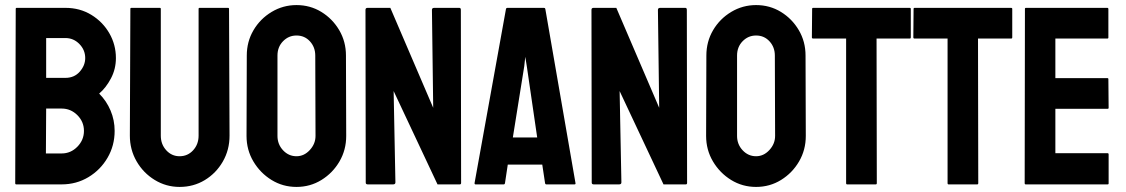

<svg xmlns="http://www.w3.org/2000/svg" viewBox="-20 -727 4440 757"><path d="M44 0Q40 0 40 -5L42 -692Q42 -696 46 -696H238Q295 -696 340 -668.5Q385 -641 411 -596Q437 -551 437 -498Q437 -455 417.5 -418Q398 -381 371 -358Q400 -329 416 -291Q432 -253 432 -211Q432 -153 404 -105Q376 -57 328.5 -28.5Q281 0 223 0ZM162 -420H238Q273 -420 294.5 -444.5Q316 -469 316 -498Q316 -530 293 -553.5Q270 -577 238 -577H162ZM161 -122H223Q259 -122 285 -148.5Q311 -175 311 -211Q311 -247 285 -273Q259 -299 223 -299H162Z M688 10Q635 10 590 -17.5Q545 -45 518.5 -91Q492 -137 492 -192L494 -692Q494 -696 498 -696H610Q614 -696 614 -692V-192Q614 -158 635.5 -134.5Q657 -111 688 -111Q720 -111 741.5 -134.5Q763 -158 763 -192V-692Q763 -696 767 -696H879Q883 -696 883 -692L885 -192Q885 -136 858.5 -90Q832 -44 787.5 -17Q743 10 688 10Z M1149 10Q1095 10 1050.5 -17.5Q1006 -45 979 -90.5Q952 -136 952 -191L953 -508Q953 -563 979.5 -608Q1006 -653 1051 -680Q1096 -707 1149 -707Q1203 -707 1247 -680Q1291 -653 1317.5 -608Q1344 -563 1344 -508L1345 -191Q1345 -136 1318.5 -90.5Q1292 -45 1247.5 -17.5Q1203 10 1149 10ZM1149 -111Q1179 -111 1201.5 -135.5Q1224 -160 1224 -191L1223 -508Q1223 -541 1202 -564Q1181 -587 1149 -587Q1118 -587 1096 -564.5Q1074 -542 1074 -508V-191Q1074 -158 1096 -134.5Q1118 -111 1149 -111Z M1430 0Q1422 0 1422 -7L1421 -688Q1421 -696 1429 -696H1519L1688 -302L1683 -688Q1683 -696 1692 -696H1791Q1797 -696 1797 -688L1798 -6Q1798 0 1793 0H1705L1532 -368L1539 -8Q1539 0 1530 0Z M1851 -5 1975 -692Q1976 -696 1980 -696H2125Q2129 -696 2130 -692L2249 -5Q2250 0 2245 0H2134Q2130 0 2129 -5L2118 -78H1982L1971 -5Q1970 0 1966 0H1855Q1851 0 1851 -5ZM2002 -185H2098L2057 -466L2051 -503L2047 -466Z M2321 0Q2313 0 2313 -7L2312 -688Q2312 -696 2320 -696H2410L2579 -302L2574 -688Q2574 -696 2583 -696H2682Q2688 -696 2688 -688L2689 -6Q2689 0 2684 0H2596L2423 -368L2430 -8Q2430 0 2421 0Z M2961 10Q2907 10 2862.5 -17.5Q2818 -45 2791 -90.5Q2764 -136 2764 -191L2765 -508Q2765 -563 2791.5 -608Q2818 -653 2863 -680Q2908 -707 2961 -707Q3015 -707 3059 -680Q3103 -653 3129.5 -608Q3156 -563 3156 -508L3157 -191Q3157 -136 3130.5 -90.5Q3104 -45 3059.5 -17.5Q3015 10 2961 10ZM2961 -111Q2991 -111 3013.5 -135.5Q3036 -160 3036 -191L3035 -508Q3035 -541 3014 -564Q2993 -587 2961 -587Q2930 -587 2908 -564.5Q2886 -542 2886 -508V-191Q2886 -158 2908 -134.5Q2930 -111 2961 -111Z M3320 0Q3316 0 3316 -5V-575H3186Q3181 -575 3181 -580L3182 -692Q3182 -696 3186 -696H3566Q3571 -696 3571 -692V-580Q3571 -575 3567 -575H3436L3437 -5Q3437 0 3433 0Z M3720 0Q3716 0 3716 -5V-575H3586Q3581 -575 3581 -580L3582 -692Q3582 -696 3586 -696H3966Q3971 -696 3971 -692V-580Q3971 -575 3967 -575H3836L3837 -5Q3837 0 3833 0Z M4024 0Q4020 0 4020 -5L4021 -692Q4021 -696 4025 -696H4346Q4350 -696 4350 -691V-579Q4350 -575 4346 -575H4141V-419H4346Q4350 -419 4350 -415L4351 -302Q4351 -298 4347 -298H4141V-123H4347Q4351 -123 4351 -118V-4Q4351 0 4347 0Z"/></svg>

Font: Staatliches
Style: Regular
Weight: 400
Designer: Brian LaRossa & Erica Carras
Foundry: Type Brut Foundry
Version: Version 1.000; ttfautohint (v1.8.2) -l 8 -r 50 -G 200 -x 14 